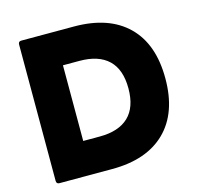

<svg xmlns="http://www.w3.org/2000/svg" viewBox="-115 -895 1096 1059"><g transform="rotate(-15 433.0 -365.0)"><path d="M79 24V-754Q79 -772 96 -772H397Q595 -772 702.5 -667Q810 -562 810 -365Q810 -169 702.5 -63.5Q595 42 397 42H96Q79 42 79 24ZM599 -365Q599 -473 542.5 -527Q486 -581 377 -581H283V-149H377Q486 -149 542.5 -203Q599 -257 599 -365Z"/></g></svg>

Font: LINE Seed JP_TTF ExtraBold
Style: Regular
Weight: 800
Designer: LY Corporation & Fontrix & Fontworks
Version: Version 1.015